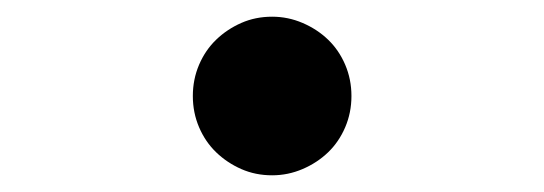

<svg xmlns="http://www.w3.org/2000/svg" viewBox="-20 -196 652 230"><path d="M401 -81Q401 -61 393.5 -43.5Q386 -26 373 -13.5Q360 -1 342.5 6.5Q325 14 306 14Q286 14 269 6.5Q252 -1 239 -13.5Q226 -26 218.5 -43.5Q211 -61 211 -81Q211 -101 218.5 -118.5Q226 -136 239 -148.5Q252 -161 269 -168.5Q286 -176 306 -176Q325 -176 342.5 -168.5Q360 -161 373 -148.5Q386 -136 393.5 -118.5Q401 -101 401 -81Z"/></svg>

Font: Space Mono
Style: Bold Italic
Weight: 700
Italic angle: -12°
Monospace: yes
Designer: Colophon Foundry / Benjamin Critton
Foundry: Colophon Foundry
Version: Version 1.000;PS 1.000;hotconv 1.0.81;makeotf.lib2.5.63406